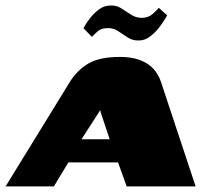

<svg xmlns="http://www.w3.org/2000/svg" viewBox="-55 -668 753 688"><path d="M-35 0 195 -374Q221 -416 261 -440Q301 -464 375 -464Q433 -464 470 -441.5Q507 -419 522 -374L646 0H399L368 -86H190L138 0ZM237 -169H338L306 -265Q305 -268 304.5 -271Q304 -274 304 -274Q304 -274 302.5 -271Q301 -268 299 -265ZM443 -523Q421 -522 403 -533.5Q385 -545 367.5 -557Q350 -569 327 -567Q307 -567 293 -554Q279 -541 274 -536L244 -567Q244 -567 251 -579Q258 -591 271 -607Q284 -623 301.5 -635.5Q319 -648 339 -648Q361 -650 379 -638.5Q397 -627 414.5 -615.5Q432 -604 453 -604Q476 -604 491.5 -617.5Q507 -631 514 -640L544 -613Q544 -613 536 -599.5Q528 -586 514.5 -568.5Q501 -551 482.5 -537Q464 -523 443 -523Z"/></svg>

Font: Genos Black
Style: Italic
Weight: 900
Italic angle: -8°
Version: Version 1.010